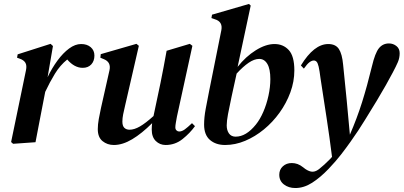

<svg xmlns="http://www.w3.org/2000/svg" viewBox="-20 -717 2035 968"><path d="M46 8 36 -1 111 -363Q116 -387 108 -400.5Q100 -414 80 -421L66 -426L69 -443L235 -496L247 -485L220 -328Q242 -374 270 -412Q298 -450 328.5 -472.5Q359 -495 389 -495Q419 -495 437.5 -479Q456 -463 456 -437Q456 -409 440 -392Q424 -375 397 -375Q355 -375 319 -417Q283 -388 257 -345.5Q231 -303 208 -254L200 -213Q190 -160 179.5 -107Q169 -54 159 0Z M554 14Q521 14 497 -5.5Q473 -25 473 -66Q473 -89 478 -117Q483 -145 489 -172L532 -363Q541 -404 503 -419L486 -426L488 -444L668 -496L680 -486L611 -186Q605 -161 601 -141Q597 -121 597 -104Q597 -82 607 -72.5Q617 -63 633 -63Q657 -63 685.5 -79.5Q714 -96 754 -132L755 -137L789 -298Q797 -339 805 -379.5Q813 -420 820 -461L937 -496L950 -486L872 -129Q869 -112 866.5 -98Q864 -84 864 -75Q864 -65 870 -59.5Q876 -54 883 -54Q897 -54 911.5 -64.5Q926 -75 948 -96L963 -81Q938 -46 900.5 -16Q863 14 815 14Q786 14 765.5 -6Q745 -26 745 -64Q745 -79 747 -96Q695 -44 646.5 -15Q598 14 554 14Z M1115 14Q1068 14 1038.5 -11.5Q1009 -37 1009 -89Q1009 -125 1017 -168Q1025 -211 1034 -256L1096 -565Q1104 -608 1063 -620L1046 -626L1049 -643L1235 -697L1244 -689L1178 -380Q1219 -432 1269.5 -463.5Q1320 -495 1364 -495Q1408 -495 1436 -464.5Q1464 -434 1464 -362Q1464 -306 1444 -251.5Q1424 -197 1389.5 -149Q1355 -101 1310.5 -64.5Q1266 -28 1216 -7Q1166 14 1115 14ZM1123 -85Q1123 -60 1134.5 -44Q1146 -28 1168 -28Q1221 -28 1270 -89Q1291 -115 1307.5 -153Q1324 -191 1333.5 -234.5Q1343 -278 1343 -318Q1343 -369 1328 -394.5Q1313 -420 1287 -420Q1262 -420 1233.5 -400.5Q1205 -381 1173 -346L1148 -232Q1136 -177 1129.5 -141.5Q1123 -106 1123 -85Z M1469 231Q1435 231 1411.5 213Q1388 195 1388 164Q1388 138 1406 121.5Q1424 105 1451 105Q1466 105 1480 110Q1494 115 1509 127Q1529 144 1548 148Q1567 152 1588 136Q1602 125 1615 113Q1628 101 1642 87Q1648 81 1654 74Q1641 -29 1626.5 -123Q1612 -217 1596 -322Q1591 -362 1586.5 -381Q1582 -400 1576 -406Q1570 -412 1562 -412Q1552 -412 1540 -403Q1528 -394 1512 -371L1497 -387Q1563 -495 1635 -495Q1672 -495 1688.5 -470Q1705 -445 1710 -390Q1720 -295 1728 -211Q1736 -127 1744 -38Q1780 -121 1805.5 -202Q1831 -283 1855 -382Q1871 -450 1890.5 -474Q1910 -498 1941 -498Q1962 -498 1978.5 -485Q1995 -472 1995 -449Q1995 -425 1986 -404Q1977 -383 1960 -351Q1944 -321 1925 -287Q1906 -253 1880 -210Q1852 -165 1820.5 -113Q1789 -61 1747 -2Q1725 29 1699.5 62Q1674 95 1637 134Q1595 178 1553.5 204.5Q1512 231 1469 231Z"/></svg>

Font: DM Serif Text
Style: Italic
Weight: 400
Italic angle: -12°
Designer: Colophon Foundry, Frank Grießhammer
Foundry: Colophon Foundry
Version: Version 5.100; ttfautohint (v1.8.2)